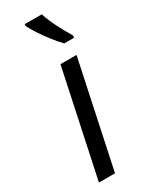

<svg xmlns="http://www.w3.org/2000/svg" viewBox="-202 -805 656 844"><g transform="rotate(-30 126.0 -383.0)"><path d="M28.3 0 142.1 -535.2H223.6L109.9 0ZM202.1 -606Q183.6 -625 162.1 -652.3Q140.6 -679.7 122.3 -707.5Q104 -735.4 93.8 -755.9V-766.1H180.7Q192.4 -729 212.4 -689.9Q232.4 -650.9 252.4 -618.2V-606Z"/></g></svg>

Font: Open Sans
Style: Italic
Weight: 400
Italic angle: -12°
Designer: Monotype Design Team
Foundry: Monotype Imaging Inc.
Version: Version 3.000; ttfautohint (v1.8.4)